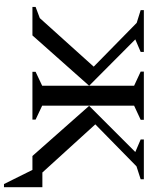

<svg xmlns="http://www.w3.org/2000/svg" viewBox="91 -691 743 965"><g transform="rotate(90 462.5 -208.5)"><path d="M411 -285 158 0H15V-16L71 -37L315 -308L95 -524L31 -544V-560H241V-544L178 -517ZM512 -285 744 -517 681 -544V-560H881V-544L816 -523L605 -316L847 -50H921V143H905L834 0H764ZM341 0V-16L411 -49V-511L340 -544V-560H582V-544L511 -511V-49L581 -16V0Z"/></g></svg>

Font: Spectral SC Medium
Style: Regular
Weight: 500
Designer: Jean-Baptiste Levee
Foundry: Production Type
Version: Version 2.001